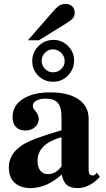

<svg xmlns="http://www.w3.org/2000/svg" viewBox="-20 -943 540 977"><path d="M122 -738 259 -895Q284 -923 312 -923Q334 -923 347 -911Q360 -899 360 -879Q360 -862 352 -851.5Q344 -841 320 -826L178 -738ZM357 -635Q357 -591 326 -559Q295 -527 251 -527Q206 -527 175 -557.5Q144 -588 144 -633Q144 -677 176 -708.5Q208 -740 252 -740Q295 -740 326 -709Q357 -678 357 -635ZM309 -632Q309 -657 291 -674.5Q273 -692 248 -692Q226 -692 209 -674.5Q192 -657 192 -634Q192 -610 209 -592.5Q226 -575 249 -575Q274 -575 291.5 -591.5Q309 -608 309 -632ZM473 -64 488 -43Q435 14 376 14Q339 14 320.5 -1.5Q302 -17 294 -55Q218 14 135 14Q85 14 55 -12.5Q25 -39 25 -92Q25 -159 92 -204Q142 -237 293 -280V-348Q293 -397 274.5 -419Q256 -441 212 -441Q184 -441 165.5 -431Q147 -421 147 -404Q147 -393 158 -381Q177 -358 177 -339Q177 -313 158 -296Q139 -279 109 -279Q78 -279 61 -297Q44 -315 44 -347Q44 -406 96.5 -439.5Q149 -473 235 -473Q327 -473 379 -438Q431 -403 431 -339V-78Q431 -50 452 -50Q459 -50 463 -54ZM293 -97V-245Q171 -211 171 -124Q171 -92 185.5 -74.5Q200 -57 223 -57Q265 -57 293 -97Z"/></svg>

Font: STIX
Style: Bold
Weight: 700
Designer: MicroPress Inc., with final additions and corrections provided by Coen Hoffman, Elsevier (retired)
Version: Version 1.1.1